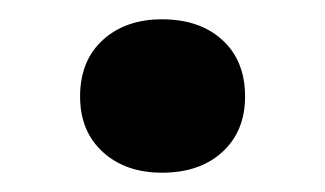

<svg xmlns="http://www.w3.org/2000/svg" viewBox="-20 -169 337 199"><path d="M148 10Q110 10 86.5 -11.5Q63 -33 63 -69Q63 -106 86.5 -127.5Q110 -149 148 -149Q187 -149 210.5 -127.5Q234 -106 234 -69Q234 -33 210.5 -11.5Q187 10 148 10Z"/></svg>

Font: Roboto Serif SemiCondensed Medium
Style: Regular
Weight: 500
Width: 4
Designer: Greg Gazdowicz
Foundry: Commercial Type
Version: Version 1.007